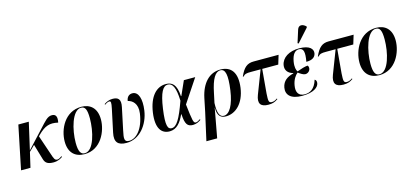

<svg xmlns="http://www.w3.org/2000/svg" viewBox="-78 -1429 4919 2289"><g transform="rotate(-15 2381.0 -284.5)"><path d="M19 0H135L178 -185L247 -253L304 -60C319 -12 348 9 419 9C474 9 511 -13 532 -29L527 -38C510 -26 490 -12 472 -12C439 -12 432 -33 409 -103L330 -336L345 -352C432 -438 492 -458 594 -435C609 -505 592 -540 543 -540C487 -540 453 -494 383 -419L182 -202L258 -536H129Z M802 10C1005 10 1096 -196 1096 -340C1096 -486 1011 -546 908 -546C702 -546 610 -345 610 -196C610 -57 687 10 802 10ZM806 0C758 0 733 -40 733 -148C733 -307 792 -536 902 -536C952 -536 972 -496 972 -387C972 -228 919 0 806 0Z M1320 10C1484 10 1599 -141 1623 -308C1643 -444 1614 -544 1537 -544C1498 -544 1468 -520 1461 -469C1513 -459 1580 -411 1563 -289C1537 -103 1444 -6 1358 -6C1294 -6 1296 -45 1318 -146L1375 -416C1396 -513 1359 -541 1292 -541C1251 -541 1216 -526 1186 -505L1190 -496C1214 -514 1234 -522 1246 -521C1268 -521 1270 -503 1255 -431L1195 -149C1171 -37 1214 10 1320 10Z M1852 10C1941 10 1993 -59 2035 -151H2039C2046 -24 2074 8 2140 8C2185 8 2218 -12 2240 -28L2235 -37C2220 -26 2197 -12 2181 -12C2150 -12 2145 -44 2121 -249L2312 -536H2172L2094 -361H2089C2080 -510 2027 -547 1951 -547C1836 -547 1743 -453 1715 -257C1688 -65 1754 10 1852 10ZM1884 -20C1837 -20 1814 -67 1843 -271C1871 -469 1914 -535 1972 -535C2030 -535 2064 -473 2069 -310C1993 -97 1945 -20 1884 -20Z M2243 237H2376L2442 -122H2444C2441 -17 2488 11 2547 11C2667 11 2775 -88 2801 -273C2826 -457 2756 -546 2623 -546C2488 -546 2390 -444 2353 -268L2319 -103ZM2524 -2C2471 -2 2449 -58 2454 -179L2479 -296C2513 -464 2559 -537 2622 -537C2684 -537 2702 -461 2676 -275C2651 -99 2593 -2 2524 -2Z M3071 8C3120 8 3151 -1 3190 -29L3186 -38C3165 -22 3142 -12 3119 -12C3077 -12 3078 -39 3083 -128L3109 -424H3307L3341 -536H3033C2954 -536 2908 -500 2862 -395L2869 -392C2895 -420 2913 -424 2972 -424H3089L2979 -138C2942 -41 2973 8 3071 8Z M3607 -604 3750 -763 3752 -775C3713 -815 3661 -821 3644 -766L3595 -611ZM3488 10C3629 10 3692 -41 3699 -91C3702 -110 3697 -131 3679 -138C3647 -29 3584 0 3522 0C3444 0 3416 -53 3431 -135C3443 -204 3475 -248 3505 -273C3534 -251 3566 -230 3591 -230C3620 -230 3647 -252 3652 -281C3655 -300 3650 -314 3641 -322C3610 -320 3559 -305 3508 -286C3494 -305 3482 -345 3494 -414C3509 -496 3542 -537 3591 -537C3648 -537 3661 -488 3639 -369C3717 -369 3751 -399 3759 -443C3767 -492 3729 -547 3597 -547C3471 -547 3383 -490 3367 -401C3357 -341 3389 -297 3454 -280V-276C3378 -258 3320 -220 3306 -140C3291 -54 3346 10 3488 10Z M3997 8C4046 8 4077 -1 4116 -29L4112 -38C4091 -22 4068 -12 4045 -12C4003 -12 4004 -39 4009 -128L4035 -424H4233L4267 -536H3959C3880 -536 3834 -500 3788 -395L3795 -392C3821 -420 3839 -424 3898 -424H4015L3905 -138C3868 -41 3899 8 3997 8Z M4440 10C4643 10 4734 -196 4734 -340C4734 -486 4649 -546 4546 -546C4340 -546 4248 -345 4248 -196C4248 -57 4325 10 4440 10ZM4444 0C4396 0 4371 -40 4371 -148C4371 -307 4430 -536 4540 -536C4590 -536 4610 -496 4610 -387C4610 -228 4557 0 4444 0Z"/></g></svg>

Font: Noto Serif Display SemiCondensed SemiBold
Style: Italic
Weight: 600
Width: 4
Italic angle: -12°
Designer: Monotype Design Team
Foundry: Monotype Imaging Inc.
Version: Version 2.009